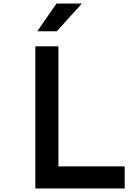

<svg xmlns="http://www.w3.org/2000/svg" viewBox="-20 -1061 790 1081"><path d="M179 0V-800H309V-124H682V0ZM190 -885 298 -1041H441L300 -885Z"/></svg>

Font: Martian Mono SemiExpanded Medium
Style: Regular
Weight: 500
Width: 6
Designer: Roman Shamin
Foundry: Evil Martians
Version: Version 1.000